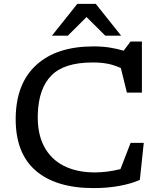

<svg xmlns="http://www.w3.org/2000/svg" viewBox="-20 -955 816 985"><path d="M465.5 -70.5Q531 -70.5 598 -87.5L650 -222H717.5L697.5 -32.5Q659 -14 595.8 -2Q532.5 10 461.5 10Q266 10 162.2 -80.5Q58.5 -171 60.5 -350Q62.5 -527.5 166.8 -622.2Q271 -717 460 -717Q505.5 -717 542.8 -711Q580 -705 614.5 -695L649.5 -742H708V-480H631L600 -606Q562.5 -622.5 529.8 -628.5Q497 -634.5 455.5 -634.5Q309.5 -634.5 244 -568.2Q178.5 -502 174 -371.5Q170.5 -271.5 205.8 -204.5Q241 -137.5 308 -104Q375 -70.5 465.5 -70.5ZM520 -772 424 -867.5 328 -772H246.5L376.5 -935H471.5L601.5 -772Z"/></svg>

Font: Newsreader Caption
Style: Regular
Weight: 400
Designer: Hugues Gentile
Foundry: Production Type
Version: Version 1.001